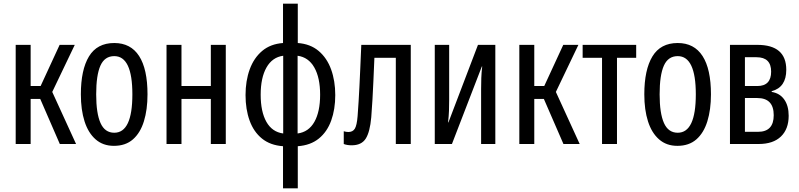

<svg xmlns="http://www.w3.org/2000/svg" viewBox="-20 -780 4327 1040"><path d="M65 0V-537H146V-314H200L303 -537H385L263 -282L392 0H304L198 -244H146V0Z M597 10Q538 10 498 -25Q458 -60 438 -122.5Q418 -185 418 -269Q418 -402 462 -474.5Q506 -547 599 -547Q688 -547 733.5 -476.5Q779 -406 779 -269Q779 -186 759.5 -123Q740 -60 700 -25Q660 10 597 10ZM599 -61Q697 -61 697 -269Q697 -476 599 -476Q547 -476 524 -424.5Q501 -373 501 -269Q501 -166 524.5 -113.5Q548 -61 599 -61Z M882 0V-537H963V-314H1122V-537H1203V0H1122V-244H963V0Z M1513 240V12Q1444 7 1399 -29.5Q1354 -66 1332 -127Q1310 -188 1310 -265Q1310 -342 1332.5 -404Q1355 -466 1400 -504Q1445 -542 1513 -547V-760H1593V-547Q1661 -542 1706 -504Q1751 -466 1773.5 -404Q1796 -342 1796 -265Q1796 -188 1774 -127Q1752 -66 1707 -29.5Q1662 7 1593 12V240ZM1392 -267Q1392 -175 1423 -120Q1454 -65 1514 -57V-478Q1455 -470 1423.5 -414.5Q1392 -359 1392 -267ZM1714 -267Q1714 -359 1682.5 -414.5Q1651 -470 1592 -478V-57Q1652 -65 1683 -120Q1714 -175 1714 -267Z M1885 7Q1860 7 1842 0V-69Q1855 -65 1867 -65Q1891 -65 1902 -83Q1913 -101 1917 -151Q1920 -193 1922.5 -231.5Q1925 -270 1927 -313Q1929 -356 1931.5 -410Q1934 -464 1937 -537H2205V0H2124V-467H2008Q2005 -393 2002.5 -339.5Q2000 -286 1997.5 -240.5Q1995 -195 1991 -145Q1984 -65 1961 -29Q1938 7 1885 7Z M2335 0V-537H2413V-239Q2413 -209 2412 -180.5Q2411 -152 2407 -117H2409L2569 -537H2663V0H2586V-298Q2586 -328 2587 -357Q2588 -386 2592 -420H2590L2428 0Z M2793 0V-537H2874V-314H2928L3031 -537H3113L2991 -282L3120 0H3032L2926 -244H2874V0Z M3241 0V-467H3136V-537H3426V-467H3322V0Z M3649 10Q3590 10 3550 -25Q3510 -60 3490 -122.5Q3470 -185 3470 -269Q3470 -402 3514 -474.5Q3558 -547 3651 -547Q3740 -547 3785.5 -476.5Q3831 -406 3831 -269Q3831 -186 3811.5 -123Q3792 -60 3752 -25Q3712 10 3649 10ZM3651 -61Q3749 -61 3749 -269Q3749 -476 3651 -476Q3599 -476 3576 -424.5Q3553 -373 3553 -269Q3553 -166 3576.5 -113.5Q3600 -61 3651 -61Z M3934 0V-537H4082Q4239 -537 4239 -402Q4239 -307 4160 -286V-282Q4204 -275 4228 -241Q4252 -207 4252 -153Q4252 -81 4210 -40.5Q4168 0 4089 0ZM4015 -314H4082Q4157 -314 4157 -392Q4157 -470 4078 -470H4015ZM4015 -66H4086Q4171 -66 4171 -156Q4171 -249 4082 -249H4015Z"/></svg>

Font: Noto Sans ExtraCondensed
Style: Regular
Weight: 400
Width: 2
Designer: Monotype Design Team
Foundry: Monotype Imaging Inc.
Version: Version 2.013; ttfautohint (v1.8.4.7-5d5b)